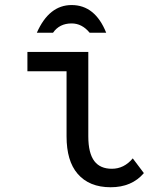

<svg xmlns="http://www.w3.org/2000/svg" viewBox="-20 -747 626 776"><path d="M128.9 -614.7Q178.2 -726.6 269.5 -726.6Q364.3 -726.6 409.2 -614.7H342.3Q311.5 -652.3 269.5 -652.3Q220.2 -652.3 194.3 -614.7ZM561.5 -47.4Q512.7 9.8 427.2 9.8Q340.3 9.8 293.5 -44.9Q249 -96.7 249 -195.8V-459H90.8V-537.1H336.9V-195.8Q336.9 -127.4 361.8 -95.2Q385.3 -64.9 432.1 -64.9Q481.4 -64.9 516.6 -106.9Z"/></svg>

Font: Consola Mono
Style: Book
Weight: 400
Monospace: yes
Designer: Wojciech Kalinowski "wmk69" (wmk69@o2.pl)
Foundry: Wojciech Kalinowski "wmk69" (wmk69@o2.pl)
Version: Version 2.1.0